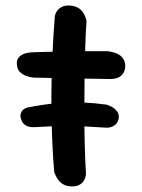

<svg xmlns="http://www.w3.org/2000/svg" viewBox="-20 -670 510 690"><path d="M239 0Q220 0 207.5 -7.5Q195 -15 188 -25.5Q181 -36 178 -43.5Q175 -51 175 -51Q171 -94 168.5 -148.5Q166 -203 165 -263.5Q164 -324 165.5 -385.5Q167 -447 170 -504.5Q173 -562 177 -611Q177 -611 178.5 -617.5Q180 -624 186 -632Q192 -640 203 -645.5Q214 -651 233 -650Q253 -648 264.5 -639.5Q276 -631 281.5 -620.5Q287 -610 289 -602.5Q291 -595 291 -595Q288 -556 286.5 -503.5Q285 -451 284 -391.5Q283 -332 283 -271Q283 -210 284.5 -152Q286 -94 289 -45Q289 -45 288 -38Q287 -31 282.5 -22.5Q278 -14 267.5 -7Q257 0 239 0ZM104 -213Q104 -213 97.5 -213Q91 -213 83 -215Q75 -217 67.5 -223Q60 -229 56 -241Q52 -253 54.5 -261.5Q57 -270 62 -274.5Q67 -279 71.5 -281Q76 -283 76 -283Q110 -290 142.5 -294.5Q175 -299 209 -301Q243 -303 280.5 -301.5Q318 -300 363 -294Q363 -294 370 -291.5Q377 -289 386 -283.5Q395 -278 401 -269.5Q407 -261 407 -250Q406 -236 400 -228Q394 -220 385.5 -216Q377 -212 371 -211.5Q365 -211 365 -211Q320 -214 288.5 -215.5Q257 -217 230 -217.5Q203 -218 173.5 -216.5Q144 -215 104 -213ZM102 -391Q100 -391 91 -392.5Q82 -394 71 -398.5Q60 -403 51 -412Q42 -421 41 -437Q39 -451 44.5 -459.5Q50 -468 58 -472.5Q66 -477 72 -478.5Q78 -480 78 -480Q86 -482 108 -482.5Q130 -483 160.5 -484Q191 -485 227 -485.5Q263 -486 299 -486Q335 -486 367 -486Q367 -486 373.5 -485Q380 -484 389.5 -481.5Q399 -479 408.5 -473Q418 -467 424 -457Q430 -447 430 -432Q429 -414 421 -404Q413 -394 403 -390.5Q393 -387 385 -386.5Q377 -386 377 -386Q298 -387 227.5 -388.5Q157 -390 102 -391Z"/></svg>

Font: Sour Gummy Medium
Style: Regular
Weight: 500
Designer: Stefie Justprince
Foundry: Eifetstype
Version: Version 1.000